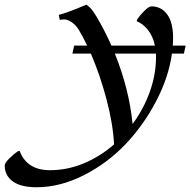

<svg xmlns="http://www.w3.org/2000/svg" viewBox="-217 -518 816 824"><path d="M432.6 -490.7Q475.1 -490.7 500.5 -456.3Q525.9 -421.9 525.9 -354Q525.9 -337.9 524.4 -322.3H579.6L572.3 -288.1H521Q506.8 -186 452.6 -82.8Q398.4 20.5 320.8 101.8Q243.2 183.1 141.8 234.4Q40.5 285.6 -60.1 285.6Q-127.9 285.6 -162.4 260.3Q-196.8 234.9 -196.8 192.4Q-196.8 181.6 -177.2 162.1Q-157.7 142.6 -140.6 131.3L-132.8 129.4Q-102.1 212.4 -2.4 212.4Q72.3 212.4 142.6 183.1Q212.9 153.8 272.5 101.6Q268.1 14.6 240.5 -90.3Q212.9 -195.3 172.9 -288.1H93.8L101.1 -322.3H157.2Q136.2 -365.2 121.6 -389.2Q109.9 -409.2 91.8 -421.9Q73.7 -434.6 58.6 -434.6Q48.3 -434.6 39.6 -432.6L35.2 -454.1Q78.1 -465.3 153.3 -498Q165 -490.7 174.6 -479.5Q184.1 -468.3 197.8 -445.8Q231.9 -388.2 261.2 -322.3H447.8Q439 -363.8 417 -390.6Q395 -417.5 369.6 -426.8L371.6 -434.6Q382.8 -451.7 402.3 -471.2Q421.9 -490.7 432.6 -490.7ZM452.6 -273.4Q452.6 -283.2 452.1 -288.1H275.9Q336.9 -137.2 352.1 14.2Q399.9 -50.8 426.3 -125.2Q452.6 -199.7 452.6 -273.4Z"/></svg>

Font: Flanker
Style: Italic
Weight: 400
Italic angle: -12°
Designer: Flanker
Version: Version 2.027